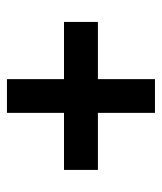

<svg xmlns="http://www.w3.org/2000/svg" viewBox="23 -641 466 552"><g transform="rotate(90 256.0 -365.0)"><path d="M207.5 -152V-316H43V-413.5H207.5V-577.5H304.5V-413.5H468.5V-316H304.5V-152Z"/></g></svg>

Font: Big Shoulders Stencil Display ExtraBold
Style: Regular
Weight: 800
Designer: Patric King
Foundry: XO Type Co
Version: Version 1.000